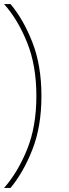

<svg xmlns="http://www.w3.org/2000/svg" viewBox="-20 -750 340 950"><path d="M0 180Q68 103 114 -10.5Q160 -124 160 -275Q160 -426 114 -540Q68 -654 0 -730H32Q96 -654 140.5 -540Q185 -426 185 -275Q185 -124 140.5 -10.5Q96 103 32 180Z"/></svg>

Font: MuseoModerno SemiBold Thin
Style: Regular
Weight: 250
Version: Version 1.001